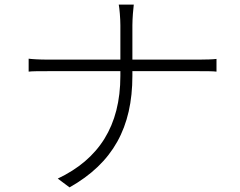

<svg xmlns="http://www.w3.org/2000/svg" viewBox="-20 -784 1040 831"><path d="M104 -530V-474C118 -476 152 -476 187 -476H501V-456C501 -238 407 -95 230 -11L281 27C469 -79 553 -233 553 -456V-476H842C868 -476 904 -476 917 -474V-529C904 -527 869 -526 843 -526H553V-675C553 -703 557 -750 559 -764H494C497 -750 501 -704 501 -675V-526H185C152 -526 118 -528 104 -530Z"/></svg>

Font: GenYoGothic2 TW L
Style: Regular
Weight: 300
Version: Version 2.100;PS 2.1;hotconv 16.6.51;makeotf.lib2.5.65220 DE